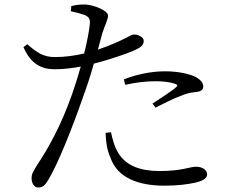

<svg xmlns="http://www.w3.org/2000/svg" viewBox="-20 -801 1040 851"><path d="M535 -425C579 -435 625 -441 669 -441C699 -441 733 -438 757 -429C766 -426 769 -421 761 -415C748 -402 690 -364 656 -342L669 -324C703 -341 750 -365 781 -376C807 -387 822 -390 840 -392C864 -394 881 -399 881 -417C881 -434 868 -449 845 -461C821 -472 776 -485 710 -485C644 -485 576 -468 529 -449ZM472 -215C478 -186 487 -150 506 -120C541 -66 602 -43 688 -43C788 -43 820 -62 849 -62C872 -62 898 -51 898 -28C898 -8 872 3 843 9C812 16 767 22 709 22C593 22 501 -13 470 -101C453 -139 449 -177 448 -212ZM101 -605 84 -592C117 -516 165 -494 223 -494C260 -494 302 -499 338 -506C326 -464 313 -422 300 -385C251 -245 195 -145 144 -69C129 -42 120 -33 120 -11C120 12 132 30 149 30C169 30 179 21 193 -2C236 -72 300 -233 347 -368C365 -416 382 -470 396 -519C468 -537 546 -565 569 -575C606 -591 617 -601 617 -620C617 -638 591 -648 574 -648C566 -648 555 -642 540 -634C509 -618 467 -599 414 -581L433 -652C445 -690 459 -715 459 -732C458 -755 395 -779 359 -781C335 -782 317 -779 296 -774L294 -751C315 -747 337 -741 357 -734C375 -725 380 -716 378 -694C375 -663 366 -616 353 -564C315 -555 270 -548 223 -548C174 -548 144 -567 101 -605Z"/></svg>

Font: Harano Aji Mincho TW
Style: Regular
Weight: 400
Foundry: Masamichi Hosoda
Version: HaranoAjiMinchoTW-Regular version 20230610;ttx 4.39.4